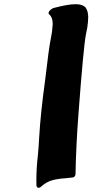

<svg xmlns="http://www.w3.org/2000/svg" viewBox="-20 -770 440 915"><path d="M165 125Q155.8 125 153.8 115.2Q153.3 102.5 153.3 89.4Q153.3 31.2 160.6 -30.3Q164.6 -71.8 166.5 -112.3Q173.3 -230.5 194.8 -385.7Q213.4 -546.4 222.2 -586.4Q229 -617.7 231 -651.9V-658.2Q231 -687.5 214.8 -701.2Q211.4 -704.1 211.4 -707.5Q211.4 -709.5 211.9 -710.9Q212.9 -715.3 217.3 -719.7Q227.5 -730 237.3 -732.4Q304.2 -750 340.3 -750Q371.1 -750 386.7 -735.8Q400.4 -717.8 400.4 -688Q400.4 -683.1 398.9 -662.4Q397.5 -641.6 389.2 -604.5Q377.9 -544.9 354 -228Q342.8 -83 339.8 60.1L339.4 63.5Q336.4 74.2 326.7 75.7Q308.6 78.1 290.5 79.6Q260.7 81.1 231.2 88.4Q201.7 95.7 173.8 121.1Q168.9 125 165 125Z"/></svg>

Font: Weird Comic
Style: Italic
Weight: 400
Italic angle: -16°
Designer: GGBotNet
Foundry: GGBotNet
Version: 0.80